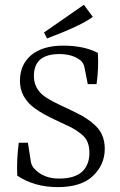

<svg xmlns="http://www.w3.org/2000/svg" viewBox="-20 -767 501 799"><path d="M366.2 -696.8Q320.3 -661.6 175.8 -606.9L163.1 -631.8L329.1 -747.1ZM416 -147.9Q416 -82 367.2 -35.2Q318.4 11.7 220.7 11.7Q123 11.7 51.8 -36.1Q48.8 -102.1 58.1 -172.9H96.2L108.9 -90.8Q113.8 -73.7 122.1 -65.9Q160.2 -23.9 225.1 -23.9Q290 -23.9 320.8 -51.8Q351.6 -79.6 352.1 -129.9Q352.1 -156.7 344.2 -175.8Q336.9 -194.8 315.4 -211.4Q293.9 -228 276.4 -236.8Q258.8 -245.6 209 -268.6Q159.2 -291.5 124.5 -316.4Q63 -361.8 63 -430.2Q63 -498 109.9 -537.6Q157.2 -577.1 243.2 -577.1Q329.1 -577.1 387.2 -546.9Q391.1 -480 381.8 -417H345.2L331.1 -488.8Q327.1 -504.9 315.9 -515.1Q282.7 -542 227.1 -542Q121.1 -542 121.1 -451.2Q121.1 -413.6 143.6 -386.2Q162.1 -361.3 229.5 -330.1Q296.9 -298.8 317.9 -287.1Q385.7 -248.5 403.8 -207.5Q416 -181.2 416 -147.9Z"/></svg>

Font: Yrsa-Light
Style: Regular
Weight: 300
Designer: Anna Giedrys (Yrsa+Rasa design), David Brezina (Yrsa art-direction, Rasa art-direction, design)
Foundry: Rosetta Type Foundry
Version: Version 1.001;PS 1.1;hotconv 1.0.88;makeotf.lib2.5.647800